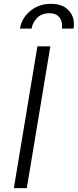

<svg xmlns="http://www.w3.org/2000/svg" viewBox="-20 -965 399 985"><path d="M238.3 -727.3 117.5 0H51.1L171.9 -727.3ZM82.4 -818.2Q91.6 -872.9 135.5 -909.1Q179.3 -945.3 241.1 -945.3Q302.6 -945.7 334.5 -909.3Q366.5 -872.9 357.2 -818.2H297.6Q302.6 -850.9 286.4 -873.9Q270.2 -897 233 -897Q194.2 -897 170.6 -873.4Q147 -849.8 142 -818.2Z"/></svg>

Font: Inter Light  BETA
Style: Italic
Weight: 300
Italic angle: 9.39999°
Designer: Rasmus Andersson
Foundry: rsms
Version: Version 3.011;git-f93a4a705